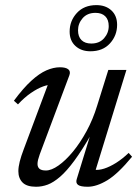

<svg xmlns="http://www.w3.org/2000/svg" viewBox="-20 -702 529 732"><path d="M272.5 -19 326 -193H329.5Q293 -129.5 263.5 -89.5Q234 -49.5 209 -28Q184 -6.5 162 1.8Q140 10 117.5 10Q82 10 66 -6.2Q50 -22.5 50 -49.5Q50 -65 55.2 -86Q60.5 -107 70.5 -133L170 -399L183 -379Q166.5 -380.5 144.5 -372.5Q122.5 -364.5 97.8 -347.5Q73 -330.5 48.5 -304L33 -318Q69 -366.5 99.5 -394.2Q130 -422 157 -433.8Q184 -445.5 208.5 -445.5Q230.5 -445.5 240.2 -437.8Q250 -430 244.5 -415L131.5 -113.5Q127.5 -102.5 125.2 -93.2Q123 -84 123 -77Q123 -65 130.5 -58.5Q138 -52 155 -52Q176 -52 203 -71Q230 -90 257.8 -123.5Q285.5 -157 310 -202Q334.5 -247 350.5 -299.5L393 -435.5H462L340.5 -40.5L340 -55Q356 -52.5 377.2 -59.2Q398.5 -66 422.8 -81.2Q447 -96.5 470.5 -119L483.5 -104.5Q429.5 -39 388.8 -14.5Q348 10 314.5 10Q287 10 277.5 2.8Q268 -4.5 272.5 -19ZM347.5 -682.5Q383 -682.5 404.8 -662.2Q426.5 -642 426.5 -607.5Q426.5 -566.5 399.2 -536.5Q372 -506.5 324.5 -506.5Q289.5 -506.5 267.5 -526.8Q245.5 -547 245.5 -581.5Q245.5 -622.5 273 -652.5Q300.5 -682.5 347.5 -682.5ZM328 -536Q359 -536 376.8 -556.2Q394.5 -576.5 394.5 -602.5Q394.5 -627 381.2 -640Q368 -653 344 -653Q313 -653 295.2 -632.8Q277.5 -612.5 277.5 -586.5Q277.5 -562 290.8 -549Q304 -536 328 -536Z"/></svg>

Font: Newsreader 24pt
Style: Italic
Weight: 400
Italic angle: -17°
Designer: Hugues Gentile
Foundry: Production Type
Version: Version 1.003